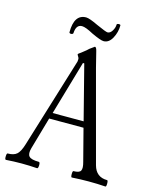

<svg xmlns="http://www.w3.org/2000/svg" viewBox="-125 -903 792 988"><g transform="rotate(15 271.0 -409.5)"><path d="M330 -717Q314 -717 265 -740Q223 -763 204 -763Q172 -763 170 -717Q170 -713 164.5 -711Q159 -709 154 -710.5Q149 -712 149 -716Q149 -812 213 -812Q230 -812 278 -789Q329 -766 338 -766Q352 -766 362.5 -783Q373 -800 373 -817Q373 -820 378 -821.5Q383 -823 388 -822Q393 -821 393 -818Q393 -781 375.5 -749Q358 -717 330 -717ZM3 3Q-3 3 -2.5 -14Q-2 -31 3 -31Q36 -31 52 -45.5Q68 -60 80 -99L228 -581Q228 -583 228.5 -587.5Q229 -592 229 -595Q229 -600 224 -607.5Q219 -615 219 -618Q219 -620 234 -630Q264 -653 270 -660L295 -678Q303 -678 308 -655L328 -575L458 -90Q474 -31 533 -31Q538 -31 538 -14Q538 3 533 3Q490 0 443 0Q399 0 354 3Q349 3 349 -14Q349 -31 354 -31Q385 -31 392 -44.5Q399 -58 390 -90L346 -260H163L114 -89Q105 -57 117 -44Q129 -31 169 -31Q176 -31 175.5 -14Q175 3 169 3Q127 0 86 0Q45 0 3 3ZM173 -292H338L264 -581H257Z"/></g></svg>

Font: Junicode Cond Light
Style: Regular
Weight: 300
Width: 3
Designer: Peter S. Baker
Version: Version 2.201